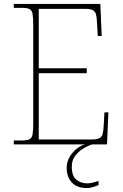

<svg xmlns="http://www.w3.org/2000/svg" viewBox="-20 -734 625 976"><path d="M50 0V-20H93Q118 -20 130 -26Q142 -32 145.5 -51Q149 -70 149 -108V-606Q149 -645 145.5 -663.5Q142 -682 130 -688Q118 -694 93 -694H50V-714H490L497 -551H477L473 -620Q472 -648 467.5 -662.5Q463 -677 450.5 -683Q438 -689 412 -689H177V-387H421V-362H177V-25H446Q472 -25 484.5 -31Q497 -37 501.5 -52Q506 -67 507 -94L511 -163H531L524 0ZM421 222Q372 222 345.5 194Q319 166 319 119Q319 91 332.5 66.5Q346 42 367.5 24Q389 6 412 0H447Q429 6 405 20Q381 34 363 57Q345 80 345 113Q345 162 369 180Q393 198 421 198Q437 198 449 195Q461 192 481 186V207Q471 211 461 214.5Q451 218 441 220Q431 222 421 222Z"/></svg>

Font: Noto Serif Armenian Thin
Style: Regular
Weight: 250
Version: Version 2.007